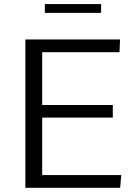

<svg xmlns="http://www.w3.org/2000/svg" viewBox="-20 -900 655 920"><path d="M101.6 0V-710.9H555.2L552.7 -649.9H182.1V-397H520.5V-336.4H182.1V-61H561L555.7 0ZM194.8 -838.4V-880.4H464.4V-838.4Z"/></svg>

Font: Comme Light
Style: Regular
Weight: 300
Version: Version 1.000;gftools[0.9.27]